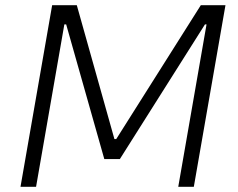

<svg xmlns="http://www.w3.org/2000/svg" viewBox="-20 -720 916 740"><path d="M59 0H119L228 -626H235L382 -107H442L770 -626H776L667 0H727L849 -700H754L428 -184H421L276 -700H181Z"/></svg>

Font: Fixel Display Light
Style: Italic
Weight: 300
Italic angle: -10°
Designer: AlfaBravo + MacPaw
Foundry: Kyrylo Tkachov, Marchela Mozhyna, Serhii Makarenko, Maria Weinstein, Zakhar Kryvoshyya
Version: Version 1.210;Glyphs 3.2 (3217)